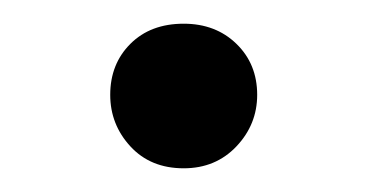

<svg xmlns="http://www.w3.org/2000/svg" viewBox="-20 -484 310 162"><path d="M135 -342Q107 -342 90 -360.5Q73 -379 73 -404Q73 -430 90 -447Q107 -464 135 -464Q162 -464 179.5 -447Q197 -430 197 -404Q197 -379 179.5 -360.5Q162 -342 135 -342Z"/></svg>

Font: Moderustic
Style: Regular
Weight: 400
Designer: Tural Alisoy
Foundry: TAFT Foundry
Version: Version 2.120